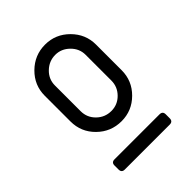

<svg xmlns="http://www.w3.org/2000/svg" viewBox="-143 -710 603 603"><g transform="rotate(-45 159.0 -408.5)"><path d="M159.7 -636.2Q206.1 -636.2 239.5 -602.8Q272.9 -569.3 272.9 -523.4V-409.2Q272.9 -362.3 239.5 -329.1Q206.1 -295.9 159.7 -295.9Q112.3 -295.9 78.9 -328.9Q45.4 -361.8 45.4 -409.2V-523.4Q45.4 -569.8 79.1 -603Q112.8 -636.2 159.7 -636.2ZM258.8 -181.6H59.1Q45.4 -181.6 45.4 -195.8V-213.4Q45.4 -227.1 59.1 -227.1H258.8Q272.9 -227.1 272.9 -213.4V-195.8Q272.9 -181.6 258.8 -181.6ZM159.7 -341.3Q187.5 -341.3 207.3 -361.3Q227.1 -381.3 227.1 -409.2V-523.4Q227.1 -550.8 206.8 -570.8Q186.5 -590.8 159.7 -590.8Q131.8 -590.8 111.3 -571Q90.8 -551.3 90.8 -523.4V-409.2Q90.8 -380.9 111.1 -361.1Q131.3 -341.3 159.7 -341.3Z"/></g></svg>

Font: GOSTRUS
Style: type A
Weight: 200
Designer: Юрий и Татьяна Кривогуз
Version: Version 01.0